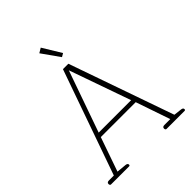

<svg xmlns="http://www.w3.org/2000/svg" viewBox="-241 -1018 1155 1155"><g transform="rotate(-45 336.0 -440.5)"><path d="M277 -863 307 -881 379 -763 357 -750ZM15 -12Q15 -26 32 -26H74L310 -695H356L590 -27L641 -21Q657 -19 657 -8Q657 0 650 0H496Q492 0 489.5 -3.5Q487 -7 487 -12Q487 -26 504 -26H554L479 -245H182L106 -27L169 -21Q185 -19 185 -8Q185 0 178 0H24Q20 0 17.5 -3.5Q15 -7 15 -12ZM468 -273 330 -665 192 -273Z"/></g></svg>

Font: Maitree ExtraLight
Style: Regular
Weight: 250
Designer: CadsonDemak Team
Foundry: CadsonDemak
Version: Version 1.002